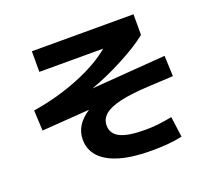

<svg xmlns="http://www.w3.org/2000/svg" viewBox="-127 -890 1193 1087"><g transform="rotate(-20 469.0 -346.5)"><path d="M264.6 -157.2Q264.6 -201.7 287.1 -238Q309.6 -274.4 355.5 -304.7L68.4 -284.2L62.5 -407.2Q210 -430.7 339.8 -482.9Q469.7 -535.2 549.8 -602.5H165V-726.6H777.3V-602.5Q719.2 -554.7 614.7 -499.8Q510.3 -444.8 415.5 -411.6L862.3 -445.3L867.2 -321.3L717.8 -313.5Q611.8 -308.1 546.1 -293Q480.5 -277.8 449.7 -251.7Q418.9 -225.6 418.9 -186.5Q418.9 -136.2 466.8 -112.5Q514.6 -88.9 616.2 -88.9Q656.7 -88.9 692.6 -92.8Q728.5 -96.7 779.3 -106.4L795.9 17.6Q751 26.9 706.5 30.5Q662.1 34.2 608.4 34.2Q499 34.2 421.9 12Q344.7 -10.3 304.7 -53.2Q264.6 -96.2 264.6 -157.2Z"/></g></svg>

Font: Pretendard JP ExtraBold
Style: Regular
Weight: 800
Designer: Base glyphs from Inter by Rasmus Andersson; Hangeul glyphs from Noto Sans CJK(Source Han Sans) by Jang Soo-young and Kan
Foundry: Kil Hyung-jin
Version: Version 1.309